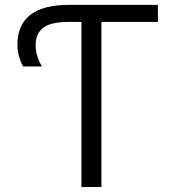

<svg xmlns="http://www.w3.org/2000/svg" viewBox="-20 -750 713 770"><path d="M49.8 -570.3Q49.8 -730.5 256.8 -730.5H613.3V-662.1H386.7V0H306.6V-662.1H256.8Q183.6 -662.1 153.3 -638.7Q123 -615.2 123 -570.3Q123 -525.4 148.4 -483.4H72.3Q49.8 -528.3 49.8 -570.3Z"/></svg>

Font: GenEi M Gothic v2 Regular
Style: Regular
Weight: 400
Version: Version 2.0